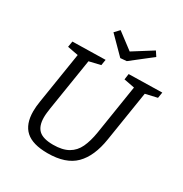

<svg xmlns="http://www.w3.org/2000/svg" viewBox="-206 -1069 1179 1235"><g transform="rotate(30 383.0 -451.5)"><path d="M519 -693 766 -698 759 -655 672 -635 613 -262Q592 -127 524 -59Q456 9 321 9Q210 9 158.5 -37.5Q107 -84 107 -179Q107 -214 114 -256L174 -635L94 -650L101 -693L345 -698L338 -655L254 -635L193 -251Q190 -231 188 -213.5Q186 -196 186 -180Q186 -116 218 -86Q250 -56 325 -56Q394 -56 436.5 -80.5Q479 -105 501 -152Q523 -199 534 -267L592 -635L513 -650ZM595 -912 618 -877 467 -759 421 -755 300 -877 333 -912 452 -822Z"/></g></svg>

Font: Bitter
Style: Italic
Weight: 400
Italic angle: -9°
Designer: Sol Matas, and Bitter project Authors
Foundry: Sol Matas
Version: Version 2.001